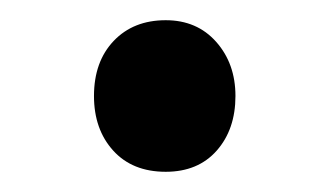

<svg xmlns="http://www.w3.org/2000/svg" viewBox="-20 -663 311 190"><path d="M73 -568Q73 -602 92.5 -622.5Q112 -643 144 -643Q175 -643 194 -621.5Q213 -600 213 -568Q213 -535 194.5 -514Q176 -493 144 -493Q111 -493 92 -514Q73 -535 73 -568Z"/></svg>

Font: Noto Sans ExtraCondensed ExtraBold
Style: Regular
Weight: 800
Width: 2
Designer: Monotype Design Team
Foundry: Monotype Imaging Inc.
Version: Version 2.013; ttfautohint (v1.8.4.7-5d5b)